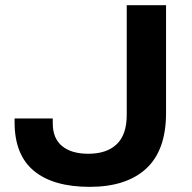

<svg xmlns="http://www.w3.org/2000/svg" viewBox="-20 -707 739 739"><path d="M325.2 12.2Q185.1 12.2 110.6 -49.3Q36.1 -110.8 36.1 -236.8V-251H183.1V-231.9Q183.1 -174.3 219 -144.8Q254.9 -115.2 319.8 -115.2Q391.1 -115.2 429.4 -152.1Q467.8 -189 467.8 -264.2V-687H619.1V-272Q619.1 -128.4 542.7 -58.1Q466.3 12.2 325.2 12.2Z"/></svg>

Font: Archivo Expanded SemiBold
Style: Regular
Weight: 600
Width: 7
Designer: Hector Gatti
Foundry: Omnibus-Type
Version: Version 2.001